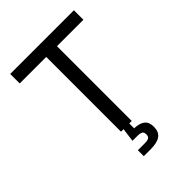

<svg xmlns="http://www.w3.org/2000/svg" viewBox="-263 -848 1172 1172"><g transform="rotate(-45 323.0 -262.0)"><path d="M47.9 -645.5V-727.5H597.7V-645.5H369.6V0H276.9V-645.5ZM269.5 204.1V152.8H327.1Q354 152.8 364.5 145.8Q375 138.7 375 120.6Q375 102.5 364.5 95.7Q354 88.9 327.1 88.9H287.1L301.8 -23.4H348.1V42Q396 43.9 418.2 62.7Q440.4 81.5 440.4 121.1Q440.4 164.1 413.3 184.1Q386.2 204.1 327.6 204.1Z"/></g></svg>

Font: Inter
Style: Regular
Weight: 400
Designer: Rasmus Andersson
Foundry: rsms
Version: Version 4.001;git-9221beed3